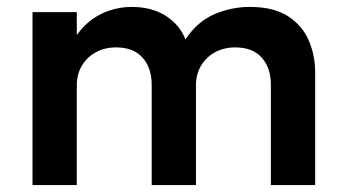

<svg xmlns="http://www.w3.org/2000/svg" viewBox="-20 -535 1000 555"><path d="M74 0V-500H202V-433.5Q221.5 -461.5 247 -479.5Q272.5 -497.5 301.5 -506.2Q330.5 -515 360 -515Q419 -515 459.5 -489Q500 -463 516 -421Q550.5 -473 600 -494Q649.5 -515 701.5 -515Q772 -515 813.5 -487.5Q855 -460 873 -417Q891 -374 891 -327V0H763V-290Q763 -338.5 736.8 -368.2Q710.5 -398 660 -398Q627.5 -398 601.8 -384Q576 -370 561.2 -345.2Q546.5 -320.5 546.5 -289V0H418.5V-290Q418.5 -338.5 392.2 -368.2Q366 -398 315.5 -398Q283 -398 257.2 -384Q231.5 -370 216.8 -345.2Q202 -320.5 202 -289V0Z"/></svg>

Font: Geologica Cursive Medium
Style: Regular
Weight: 500
Designer: Sindre Bremnes, Frode Helland
Foundry: Monokrom Skriftforlag AS
Version: Version 1.010;gftools[0.9.28]